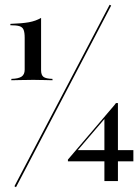

<svg xmlns="http://www.w3.org/2000/svg" viewBox="-20 -711 583 802"><path d="M27.4 -375.8V-381.5Q57.3 -382.3 70.2 -391.1Q83.1 -400 83.1 -420.2V-553.2Q83.1 -575 78.6 -586.3Q74.2 -597.6 61.7 -601.6Q49.2 -605.6 23.4 -605.6V-611.3Q71.8 -612.9 100.8 -618.1Q129.8 -623.4 151.6 -636.3V-417.7Q151.6 -397.6 161.7 -389.9Q171.8 -382.3 199.2 -381.5V-375.8Q183.1 -376.6 168.5 -376.6Q154 -376.6 142.3 -377Q130.6 -377.4 119.4 -377.4Q107.3 -377.4 94 -377Q80.6 -376.6 64.1 -376.6Q47.6 -376.6 27.4 -375.8ZM46.8 71 40.3 66.9 437.9 -691.1 444.4 -687.9ZM263.7 -37.1V-44.4L465.3 -280.6L467.7 -274.2L301.6 -79.8V-83.9H537.1V-37.1ZM416.1 45.2V-216.9L464.5 -280.6H472.6V45.2Z"/></svg>

Font: Playfair 144pt
Style: Regular
Weight: 400
Designer: Claus Eggers Sørensen
Foundry: Claus Eggers Sørensen
Version: Version 2.001;gftools[0.9.30]